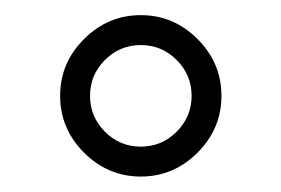

<svg xmlns="http://www.w3.org/2000/svg" viewBox="-20 -512 368 251"><path d="M269.5 -386.7Q269.5 -343.8 238.3 -312.5Q207 -281.2 164.1 -281.2Q121.1 -281.2 89.8 -312.5Q58.6 -343.8 58.6 -386.7Q58.6 -429.7 89.8 -460.9Q121.1 -492.2 164.1 -492.2Q207 -492.2 238.3 -460.9Q269.5 -429.7 269.5 -386.7ZM230.5 -386.7Q230.5 -414.1 210.9 -433.6Q191.4 -453.1 164.1 -453.1Q136.7 -453.1 117.2 -433.6Q97.7 -414.1 97.7 -386.7Q97.7 -359.4 117.2 -339.8Q136.7 -320.3 164.1 -320.3Q191.4 -320.3 210.9 -339.8Q230.5 -359.4 230.5 -386.7Z"/></svg>

Font: 和音 by 宁静之雨，公众号njzyshare
Style: Regular
Weight: 400
Designer: Steve Matteson
Foundry: Ascender Corporation
Version: Version 6.00;June 8, 2018;FontCreator 11.0.0.2388 32-bit